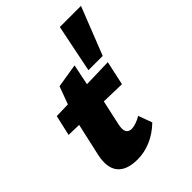

<svg xmlns="http://www.w3.org/2000/svg" viewBox="-208 -816 931 931"><g transform="rotate(-45 257.5 -350.5)"><path d="M183 10Q109 10 78 -28Q47 -66 63 -141L114 -369L166 -509L289 -529L255 -364L277 -356L237 -174Q231 -143 239 -129Q247 -115 269 -115Q281 -115 299.5 -121.5Q318 -128 334 -138L360 -67Q321 -29 275.5 -9.5Q230 10 183 10ZM30 -311 54 -416 414 -426 387 -302ZM418 -465H320L370 -711H515Z"/></g></svg>

Font: Ysabeau Office Black
Style: Italic
Weight: 900
Italic angle: -12°
Designer: Christian Thalmann (Catharsis Fonts)
Version: Version 2.001;gftools[0.9.30]; featfreeze: tnum,lnum,ss02